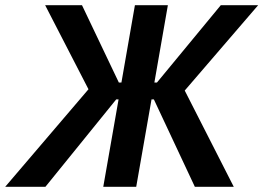

<svg xmlns="http://www.w3.org/2000/svg" viewBox="-61 -720 1015 740"><path d="M-41 0H114L387 -337H396L337 0H464L523 -337H532L690 0H840L651 -371L934 -700H790L544 -402H534L586 -700H459L407 -402H397L255 -700H113L280 -376Z"/></svg>

Font: Fixel Display 20240404 SemiBold
Style: Italic
Weight: 600
Italic angle: -10°
Designer: AlfaBravo + MacPaw
Foundry: Kyrylo Tkachov, Marchela Mozhyna, Serhii Makarenko, Maria Weinstein, Zakhar Kryvoshyya
Version: Version 1.211;Glyphs 3.2 (3225)